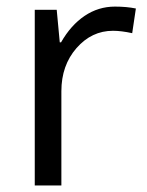

<svg xmlns="http://www.w3.org/2000/svg" viewBox="-20 -565 448 585"><path d="M330.1 -544.9Q365.7 -544.9 394 -539.1L382.8 -463.9Q349.6 -471.2 324.2 -471.2Q259.3 -471.2 213.1 -418.5Q167 -365.7 167 -287.1V0H85.9V-535.2H152.8L162.1 -436H166Q195.8 -488.3 237.8 -516.6Q279.8 -544.9 330.1 -544.9Z"/></svg>

Font: f0_2797  
Style: Regular
Weight: 400
Foundry: Ascender Corporation
Version: Version 1.10